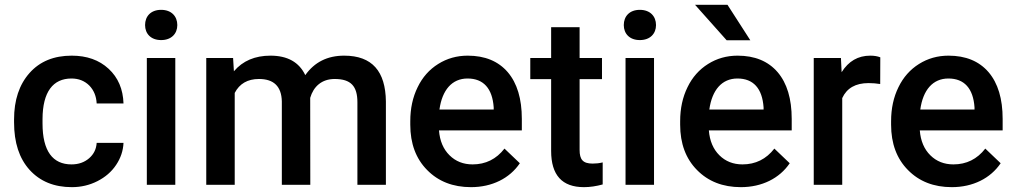

<svg xmlns="http://www.w3.org/2000/svg" viewBox="-20 -770 4229 800"><path d="M277.8 -85C199.7 -85 157.2 -140.6 157.2 -255.4V-274.4C157.7 -387.7 201.2 -442.9 277.8 -442.9C307.6 -442.9 332.5 -433.1 352.1 -413.6C371.1 -394 381.3 -369.1 382.8 -338.9H494.6C492.7 -398.4 472.2 -446.8 432.6 -483.4C393.1 -520 341.8 -538.1 278.8 -538.1C204.6 -538.1 146 -514.2 103 -465.8C60.1 -417.5 38.6 -353 38.6 -272.5V-260.3C38.6 -175.8 60.1 -109.9 103.5 -62C147 -14.2 205.6 9.8 279.3 9.8C317.4 9.8 353 1.5 385.7 -15.1C418.5 -31.7 444.8 -54.2 463.9 -83C482.9 -111.3 493.2 -142.1 494.6 -174.8H382.8C381.3 -149.4 371.1 -127.9 351.6 -110.8C332 -93.8 307.6 -85 277.8 -85Z M584.5 -665.5C584.5 -629.9 608.4 -603 651.4 -603C694.3 -603 718.8 -629.9 718.8 -665.5C718.8 -702.1 694.3 -729 651.4 -729C608.4 -729 584.5 -702.1 584.5 -665.5ZM710.4 -528.3H591.8V0H710.4Z M839.4 -528.3V0H958V-382.8C978 -421.4 1011.7 -440.9 1059.1 -440.9C1121.1 -440.9 1152.8 -409.7 1154.3 -347.7V0H1272.9L1272.5 -362.3C1286.1 -409.2 1320.3 -440.9 1374.5 -440.9C1442.4 -440.9 1469.2 -410.6 1469.2 -343.8V0H1587.9V-347.2C1586.4 -472.7 1530.8 -538.1 1414.1 -538.1C1344.2 -538.1 1290.5 -511.2 1252 -457C1226.1 -511.2 1177.7 -538.1 1106.9 -538.1C1042.5 -538.1 991.7 -516.6 954.6 -473.1L951.2 -528.3Z M1942.4 9.8C2030.3 9.8 2103.5 -26.9 2146 -89.8L2082 -150.9C2047.9 -106.9 2003.4 -85 1949.2 -85C1910.6 -85 1878.4 -97.7 1853 -123C1827.1 -148.4 1812.5 -183.1 1809.1 -226.6H2154.3V-274.4C2154.3 -358.4 2134.8 -423.3 2095.7 -469.2C2056.2 -515.1 2000.5 -538.1 1928.7 -538.1C1883.3 -538.1 1842.3 -526.4 1805.7 -503.4C1769 -480.5 1740.2 -448.2 1720.2 -406.7C1699.7 -365.2 1689.5 -317.9 1689.5 -265.1V-250.5C1689.5 -171.9 1712.9 -108.9 1759.8 -61.5C1806.2 -14.2 1867.2 9.8 1942.4 9.8ZM1928.2 -442.9C1994.1 -442.9 2031.7 -401.9 2037.1 -322.3V-313.5H1811C1822.3 -395 1863.3 -442.9 1928.2 -442.9Z M2276.4 -656.7V-528.3H2189.5V-440.4H2276.4V-141.1C2276.4 -40.5 2321.8 9.8 2413.1 9.8C2438 9.8 2464.4 5.9 2491.2 -1.5V-93.3C2477.1 -89.8 2463.4 -88.4 2449.7 -88.4C2408.7 -88.4 2395 -105 2395 -145.5V-440.4H2488.3V-528.3H2395V-656.7Z M2579.1 -665.5C2579.1 -629.9 2603 -603 2646 -603C2689 -603 2713.4 -629.9 2713.4 -665.5C2713.4 -702.1 2689 -729 2646 -729C2603 -729 2579.1 -702.1 2579.1 -665.5ZM2705.1 -528.3H2586.4V0H2705.1Z M3011.2 -750H2876L3007.8 -602.1H3106.4ZM3066.9 9.8C3154.8 9.8 3228 -26.9 3270.5 -89.8L3206.5 -150.9C3172.4 -106.9 3127.9 -85 3073.7 -85C3035.2 -85 3002.9 -97.7 2977.5 -123C2951.7 -148.4 2937 -183.1 2933.6 -226.6H3278.8V-274.4C3278.8 -358.4 3259.3 -423.3 3220.2 -469.2C3180.7 -515.1 3125 -538.1 3053.2 -538.1C3007.8 -538.1 2966.8 -526.4 2930.2 -503.4C2893.6 -480.5 2864.7 -448.2 2844.7 -406.7C2824.2 -365.2 2814 -317.9 2814 -265.1V-250.5C2814 -171.9 2837.4 -108.9 2884.3 -61.5C2930.7 -14.2 2991.7 9.8 3066.9 9.8ZM3052.7 -442.9C3118.7 -442.9 3156.2 -401.9 3161.6 -322.3V-313.5H2935.5C2946.8 -395 2987.8 -442.9 3052.7 -442.9Z M3647.9 -531.2C3636.7 -535.6 3623 -538.1 3606 -538.1C3555.2 -538.1 3515.6 -515.1 3486.8 -469.2L3483.9 -528.3H3370.6V0H3489.3V-361.3C3508.3 -402.8 3544.9 -423.8 3599.1 -423.8C3615.7 -423.8 3631.8 -422.4 3647.5 -419.9Z M3945.8 9.8C4033.7 9.8 4106.9 -26.9 4149.4 -89.8L4085.4 -150.9C4051.3 -106.9 4006.8 -85 3952.6 -85C3914.1 -85 3881.8 -97.7 3856.4 -123C3830.6 -148.4 3815.9 -183.1 3812.5 -226.6H4157.7V-274.4C4157.7 -358.4 4138.2 -423.3 4099.1 -469.2C4059.6 -515.1 4003.9 -538.1 3932.1 -538.1C3886.7 -538.1 3845.7 -526.4 3809.1 -503.4C3772.5 -480.5 3743.7 -448.2 3723.6 -406.7C3703.1 -365.2 3692.9 -317.9 3692.9 -265.1V-250.5C3692.9 -171.9 3716.3 -108.9 3763.2 -61.5C3809.6 -14.2 3870.6 9.8 3945.8 9.8ZM3931.6 -442.9C3997.6 -442.9 4035.2 -401.9 4040.5 -322.3V-313.5H3814.5C3825.7 -395 3866.7 -442.9 3931.6 -442.9Z"/></svg>

Font: Roboto Medium
Style: Regular
Weight: 500
Designer: Google
Version: Version 2.137; 2017